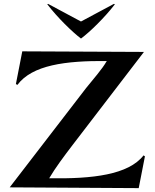

<svg xmlns="http://www.w3.org/2000/svg" viewBox="-20 -968 798 991"><path d="M424 -513 30 -1 696 3 728 -161 721 -166C643 -66 458 -44 234 -48C265 -101 310 -161 355 -220L723 -700L95 -703L62 -534L70 -530C146 -632 317 -655 531 -653C507 -610 462 -561 424 -513ZM228 -948 224 -946C276 -878 353 -803 398 -769C443 -802 521 -878 573 -946L568 -948L398 -857Z"/></svg>

Font: Coconat Demi
Style: Regular
Weight: 400
Designer: Sara Lavazza
Foundry: Collletttivo
Version: Version 1.000;Glyphs 3.2 (3217)